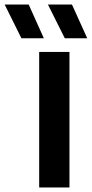

<svg xmlns="http://www.w3.org/2000/svg" viewBox="-98 -823 402 843"><path d="M74 0V-595H207V0ZM186.5 -655 112.5 -803H218L285 -655ZM-4 -655 -77.5 -803H28L94.5 -655Z"/></svg>

Font: Encode Sans SC SemiBold
Style: Regular
Weight: 600
Version: Version 3.002